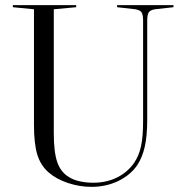

<svg xmlns="http://www.w3.org/2000/svg" viewBox="-20 -710 705 746"><path d="M536 -629Q536 -653 530 -662Q524 -671 506 -674L435 -682V-690H654V-682L582 -674Q564 -671 558 -662Q552 -653 552 -629V-245Q552 -182 542.5 -140Q533 -98 513 -68Q486 -29 439 -6.5Q392 16 335 16Q289 16 244 1Q199 -14 169 -40Q138 -67 125 -109Q112 -151 112 -225V-674L30 -682V-690H276V-682L189 -674V-192Q189 -119 202.5 -80Q216 -41 248 -22Q265 -11 290 -5.5Q315 0 342 0Q393 0 434 -20Q475 -40 501 -77Q520 -105 528 -142Q536 -179 536 -240Z"/></svg>

Font: Libre Caslon Display
Style: Regular
Weight: 400
Designer: Pablo Impallari, Rodrigo Fuenzalida
Foundry: Pablo Impallari, Rodrigo Fuenzalida
Version: Version 1.002; ttfautohint (v1.5)